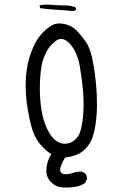

<svg xmlns="http://www.w3.org/2000/svg" viewBox="-20 -709 540 840"><path d="M266.1 -685.1Q235.8 -685.1 206.1 -688Q196.8 -689 183.6 -689Q170.4 -689 153.3 -686V-685.5L155.8 -673.3Q187.5 -668.5 224.4 -666.5Q261.2 -664.6 298.3 -660.6Q306.2 -660.6 312.5 -667L311.5 -676.3Q291.5 -685.1 266.1 -685.1ZM238.8 -85.4Q214.8 -95.7 197.3 -124.8Q179.7 -153.8 169.7 -189.9Q159.7 -226.1 156.2 -272.9Q154.3 -299.8 154.3 -321.3Q154.3 -342.8 155.3 -361.3Q157.7 -400.4 162.6 -425.3Q168 -451.2 182.1 -480Q196.3 -509.3 223.6 -529.8Q234.9 -538.6 247.1 -538.6Q268.1 -538.6 289.1 -513.7Q319.3 -477.1 329.3 -418.2Q339.4 -359.4 343.8 -303.7Q345.7 -277.3 345.7 -251.2Q345.7 -225.1 343.3 -199.2Q338.4 -150.4 328.6 -126.5Q317.9 -100.6 293.9 -87.4H293.5Q278.3 -80.1 264.6 -80.1Q251 -80.1 238.8 -85.4ZM266.6 53.2Q254.4 53.2 248.8 47.6Q243.2 42 243.2 33.7Q243.2 18.1 262.2 -15.6L264.2 -19.5Q290 -22.9 312.5 -30.8Q335.9 -39.6 355.5 -59.6Q374.5 -79.6 384.8 -107.7Q395 -135.7 400.9 -187Q404.3 -217.8 404.3 -248.5Q404.3 -343.8 387.2 -435.5Q376 -496.6 356.9 -523.9Q337.4 -552.2 314.9 -575.7Q293.5 -597.7 261.7 -604Q250.5 -606.4 240.2 -606.4Q222.2 -606.4 208.5 -599.1Q186 -586.9 161.1 -559.8Q136.2 -532.7 117.2 -482.7Q98.1 -432.6 93.8 -375.5Q92.3 -353.5 92.3 -332.5Q92.3 -296.9 96.7 -262.7Q104 -207.5 116.5 -158.9Q128.9 -110.4 152.8 -81.5Q177.2 -52.2 197.8 -39.1L204.6 -35.2L200.7 -27.8Q187.5 -5.9 184.1 21Q182.6 30.3 182.6 38.1Q182.6 53.2 188 65.4Q194.3 81.1 210.4 94.2Q226.1 107.4 250 110.8Q259.3 111.3 273.2 111.3Q287.1 111.3 302.7 109.4Q318.4 107.4 329.8 103Q341.3 98.6 352.1 91.8L359.9 75.7Q360.4 73.7 360.4 69.8Q360.4 65.9 358.6 60.3Q356.9 54.7 353 49.8L336.9 41.5Q314.5 41.5 301.3 46.9Q284.7 53.2 266.6 53.2Z"/></svg>

Font: NaikaiFont
Style: Light
Weight: 300
Version: Version 1.89